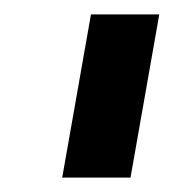

<svg xmlns="http://www.w3.org/2000/svg" viewBox="-20 -695 242 267"><path d="M66.5 -448H161.5L201.5 -675H106.5Z"/></svg>

Font: Anybody Expanded Medium
Style: Italic
Weight: 500
Width: 7
Italic angle: -10°
Version: Version 1.113;gftools[0.9.25]